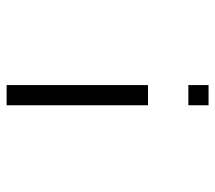

<svg xmlns="http://www.w3.org/2000/svg" viewBox="-55 -644 650 580"><g transform="rotate(90 270.0 -354.0)"><path d="M237 -659H298V-598H237ZM237 -476H298V-49H237Z"/></g></svg>

Font: ibm3270
Style: Regular
Weight: 400
Monospace: yes
Version: Version 2.0.3